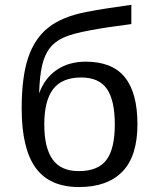

<svg xmlns="http://www.w3.org/2000/svg" viewBox="-20 -753 640 783"><path d="M448.2 -245.1Q448.2 -343.8 416 -390.4Q383.8 -437 311 -437Q233.4 -437 197 -389.9Q160.6 -342.8 160.6 -245.1Q160.6 -150.4 194.6 -102.8Q228.5 -55.2 301.3 -55.2Q379.9 -55.2 414.1 -100.8Q448.2 -146.5 448.2 -245.1ZM329.6 -501.5Q438 -501.5 489.3 -437.7Q540.5 -374 540.5 -246.1Q540.5 -116.7 479.5 -53.5Q418.5 9.8 302.2 9.8Q182.1 9.8 125.2 -68.8Q68.4 -147.5 68.4 -310.5Q68.4 -438.5 94.7 -517.3Q121.1 -596.2 177.2 -640.6Q233.4 -685.1 331.5 -704.1Q398.9 -717.3 515.6 -733.4V-654.8Q415 -642.1 350.6 -629.9Q274.9 -616.2 238.8 -599.6Q202.6 -583 182.1 -555.9Q161.6 -528.8 151.6 -485.6Q141.6 -442.4 139.6 -372.1Q162.1 -434.6 211.4 -468Q260.7 -501.5 329.6 -501.5Z"/></svg>

Font: Liberation Mono
Style: Regular
Weight: 400
Monospace: yes
Designer: Steve Matteson
Foundry: Ascender Corporation
Version: Version 2.1.5